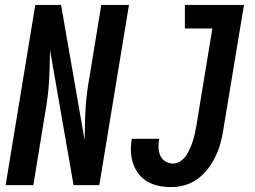

<svg xmlns="http://www.w3.org/2000/svg" viewBox="-20 -755 1040 783"><path d="M3 0 124 -735H229L325 -184Q326 -216 326.5 -248Q327 -280 329 -312Q331 -344 335 -376.5Q339 -409 345 -441L393 -735H506L385 0H280L184 -551Q183 -519 182.5 -487Q182 -455 180 -423Q178 -391 174 -358.5Q170 -326 164 -294L116 0ZM678 8Q652 8 627.5 3Q603 -2 582 -14Q561 -26 546 -45Q531 -64 523 -87.5Q515 -111 514 -136.5Q513 -162 517 -188V-189H629Q626 -171 626.5 -153.5Q627 -136 633.5 -121Q640 -106 654 -97Q668 -88 686 -88Q702 -88 716.5 -98Q731 -108 740 -122Q749 -136 755.5 -151Q762 -166 767 -181.5Q772 -197 775 -212.5Q778 -228 781 -243L846 -639H734V-735H975L891 -228Q887 -200 879.5 -172.5Q872 -145 859.5 -118.5Q847 -92 829 -68Q811 -44 786.5 -26Q762 -8 734 0Q706 8 678 8Z"/></svg>

Font: Iosevka Custom
Style: Bold Italic
Weight: 700
Italic angle: -9°
Designer: Belleve Invis
Foundry: Belleve Invis
Version: Version 30.3.1; ttfautohint (v1.8.3)